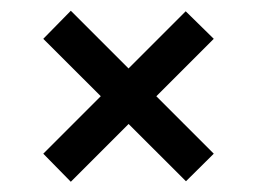

<svg xmlns="http://www.w3.org/2000/svg" viewBox="-20 -456 489 366"><path d="M334.5 -110.5 62.5 -382 115 -435.5 387.5 -163ZM115 -109.5 62.5 -163 334 -434.5 387.5 -382Z"/></svg>

Font: Mohave Light
Style: Regular
Weight: 400
Version: Version 2.003